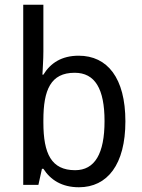

<svg xmlns="http://www.w3.org/2000/svg" viewBox="-20 -780 599 810"><path d="M163 -563V-760H78V0H142L157 -68H163C193 -21 241 10 313 10C433 10 509 -86 509 -268C509 -451 433 -545 312 -545C240 -545 193 -514 163 -465H159C160 -490 163 -527 163 -563ZM295 -473C381 -473 421 -405 421 -269C421 -132 380 -62 297 -62C197 -62 163 -131 163 -263V-273C163 -401 194 -473 295 -473Z"/></svg>

Font: Noto Sans Malayalam SemiCondensed
Style: Regular
Weight: 400
Width: 4
Designer: Jelle Bosma - Monotype Design Team
Foundry: Monotype Imaging Inc.
Version: Version 2.104